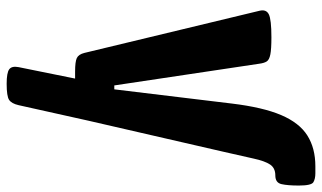

<svg xmlns="http://www.w3.org/2000/svg" viewBox="-214 -544 963 574"><g transform="rotate(90 267.0 -256.5)"><path d="M193.4 0Q164.1 0 153.1 -5.1Q142.1 -10.3 137.7 -27.8L11.7 -551.3Q6.8 -571.3 22.2 -579.1Q37.6 -586.9 90.8 -586.9Q126.5 -586.9 142.3 -583.7Q158.2 -580.6 163.1 -573Q168 -565.4 169.9 -551.3L234.9 -117.2H246.6L289.1 -468.8Q300.3 -561.5 323.5 -616Q346.7 -670.4 384.5 -694.3Q422.4 -718.3 476.6 -718.3H497.6Q514.2 -718.3 524.2 -712.4Q534.2 -706.5 534.2 -668.9Q534.2 -635.7 530 -617.2Q525.9 -598.6 503.9 -598.6Q481.9 -598.6 471.4 -583Q460.9 -567.4 453.6 -533.7Q446.3 -500 433.6 -445.3L340.3 -39.6L293.9 168.9Q289.1 189.9 278.1 197.3Q267.1 204.6 230 204.6Q196.8 204.6 186.5 196.8Q176.3 189 180.2 168.9L214.4 0Z"/></g></svg>

Font: Denk One
Style: Regular
Weight: 400
Designer: Irina Smirnova, Eben Sorkin
Foundry: Sorkin Type Co.f
Version: Version 1.004; ttfautohint (v1.8.4.7-5d5b);gftools[0.9.23]